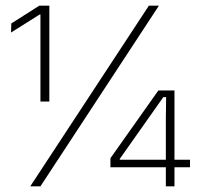

<svg xmlns="http://www.w3.org/2000/svg" viewBox="-20 -659 702 679"><path d="M154.5 -300H123V-607.5H120L19 -544L20 -576L119 -639H154.5ZM123 0H87L506.5 -639H542ZM597 0H566.5V-241L567.5 -315.5H557.5L403.5 -97V-82.5L388.5 -94H652V-67.5H370.5V-99.5L540 -339H597Z"/></svg>

Font: Anek Kannada ExtraLight
Style: Regular
Weight: 250
Version: Version 1.003